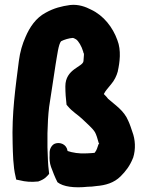

<svg xmlns="http://www.w3.org/2000/svg" viewBox="-20 -775 616 805"><path d="M33 -173C34 -134 35 -76 45 -36L48 -22L63 -19C86 -13 112 -11 138 -14H140C169 -24 176 -35 186 -46L185 -56C183 -67 182 -88 181 -102C177 -172 178 -262 186 -327C194 -383 205 -447 213 -504C220 -544 225 -589 236 -602C249 -609 270 -615 285 -616C287 -616 291 -615 299 -610C309 -603 322 -582 329 -558V-556C331 -554 332 -550 332 -546C331 -537 331 -527 330 -519C328 -494 254 -487 254 -413C254 -386 256 -361 259 -336L264 -330C283 -307 306 -294 324 -277C345 -256 366 -240 378 -221C383 -213 390 -191 394 -175L396 -173L393 -170C388 -156 386 -146 378 -136C376 -134 379 -134 363 -133C356 -133 347 -132 344 -132H342C313 -130 283 -135 263 -142V-144C258 -171 231 -180 211 -173C199 -169 188 -153 188 -136V-124C187 -110 188 -91 194 -75C202 -54 210 -32 221 -11C245 8 291 14 348 8C359 8 372 7 384 5C422 2 458 -8 486 -36C507 -57 524 -79 537 -111V-112L538 -113C550 -150 547 -191 535 -222C531 -234 525 -253 518 -268C500 -312 462 -335 433 -361C429 -366 423 -374 416 -380C416 -381 415 -381 416 -382C422 -394 433 -406 446 -422C459 -437 469 -457 474 -476V-477C482 -513 489 -564 472 -607C453 -660 415 -710 361 -735C340 -746 309 -758 274 -754C238 -749 206 -741 172 -722C130 -700 104 -660 87 -620C74 -591 64 -558 59 -519C45 -408 29 -301 33 -173Z"/></svg>

Font: Hussar Pisanka
Style: Blk
Weight: 700
Designer: Robert Jablonski
Foundry: Cannot Into Space Fonts
Version: Version 1.070